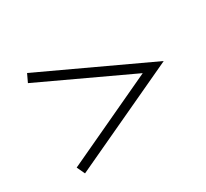

<svg xmlns="http://www.w3.org/2000/svg" viewBox="-100 -731 808 752"><g transform="rotate(-30 304.0 -355.0)"><path d="M74 -546 483 -355 74 -164 91 -128 578 -355 91 -582Z"/></g></svg>

Font: Playfair Display SC
Style: Regular
Weight: 400
Designer: Claus Eggers Sørensen
Foundry: Claus Eggers Sørensen
Version: Version 1.200; ttfautohint (v1.6)